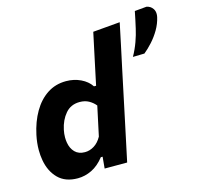

<svg xmlns="http://www.w3.org/2000/svg" viewBox="-114 -910 1069 1042"><g transform="rotate(-15 420.5 -388.5)"><path d="M197.5 13.5Q128 13.5 88 -26.5Q48 -66.5 36.5 -131.5Q31.5 -159.5 31.5 -189Q31.5 -229 40.5 -272Q55.5 -343 87 -397.2Q118.5 -451.5 164.8 -482Q211 -512.5 270.5 -512.5Q315 -512.5 352.8 -494.5Q390.5 -476.5 410.5 -446H422.5L432.5 -493.5Q445.5 -554 458 -613.5Q470.5 -672.5 483.5 -733L635.5 -746Q623 -687 610 -624.5Q596.5 -562 582 -493.5L523.5 -216.5Q510 -153 499.5 -103.5Q489 -53.5 477.5 0H351L357 -65H347Q315 -24 276.5 -5.2Q238 13.5 197.5 13.5ZM271.5 -113.5Q298.5 -113.5 323.2 -128.8Q348 -144 365.5 -175.5L401 -341Q385.5 -360 363.8 -372Q342 -384 313 -384Q263 -384 232.8 -348.5Q202.5 -313 191.5 -260.5Q187 -239 187 -218.5Q187 -203.5 189.5 -189Q195 -155.5 215.5 -134.5Q236 -113.5 271.5 -113.5ZM656 -545.5Q676 -581 689.8 -619.2Q703.5 -657.5 710.5 -689.5Q715.5 -713 721 -737Q726 -760.5 730.5 -783.5L797 -789.5Q820 -785.5 832.5 -767Q841 -754.5 841 -737.5Q841 -729 839 -720Q831 -684.5 812 -652Q793 -619.5 768.5 -592.5Q744 -565.5 721 -547Z"/></g></svg>

Font: Heraclito
Style: Bold Italic
Weight: 700
Italic angle: -12°
Designer: Kostas Bartsokas (font) & Cristiano Sobral (main changes)
Foundry: Kostas Bartsokas (font) & Cristiano Sobral (main changes)
Version: Version 1.00;July 8, 2020;FontCreator 13.0.0.2655 64-bit